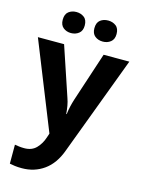

<svg xmlns="http://www.w3.org/2000/svg" viewBox="-143 -833 855 1154"><g transform="rotate(15 284.5 -256.0)"><path d="M0 -546H163L266 -239Q274 -217 278 -193.5Q282 -170 284 -144H287Q290 -170 295.5 -193.5Q301 -217 308 -239L409 -546H569L338 70Q307 155 247.5 197.5Q188 240 110 240Q85 240 66.5 237.5Q48 235 34 232V114Q45 116 60.5 118Q76 120 93 120Q140 120 167.5 91.5Q195 63 208 23L217 -4ZM117 -686Q117 -721 137 -736.5Q157 -752 185 -752Q213 -752 233.5 -736.5Q254 -721 254 -686Q254 -653 233.5 -637Q213 -621 185 -621Q157 -621 137 -637Q117 -653 117 -686ZM314 -686Q314 -721 334 -736.5Q354 -752 383 -752Q411 -752 431.5 -736.5Q452 -721 452 -686Q452 -653 431.5 -637Q411 -621 383 -621Q354 -621 334 -637Q314 -653 314 -686Z"/></g></svg>

Font: RS Noto Sans
Style: Bold
Weight: 700
Designer: Monotype Design Team
Foundry: Monotype Imaging Inc.
Version: Version 3.10